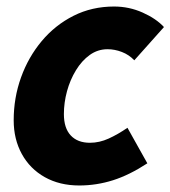

<svg xmlns="http://www.w3.org/2000/svg" viewBox="-20 -557 523 589"><path d="M22 -188Q22 -257 44.5 -319.5Q67 -382 108 -431Q149 -480 205.5 -508.5Q262 -537 330 -537Q376 -537 417.5 -518.5Q459 -500 483 -474L392 -372Q376 -389 354 -397.5Q332 -406 310 -406Q280 -406 255.5 -388.5Q231 -371 213 -341.5Q195 -312 185.5 -277Q176 -242 176 -207Q176 -164 197 -141.5Q218 -119 256 -119Q285 -119 313.5 -132Q342 -145 371 -165L432 -56Q377 -20 326.5 -4Q276 12 223 12Q163 12 117.5 -13.5Q72 -39 47 -84.5Q22 -130 22 -188Z"/></svg>

Font: Radio Canada
Style: Italic
Weight: 400
Italic angle: -12°
Designer: Charles Daoud, Etienne Aubert Bonn, Alexandre Saumier Demers, Jacques Le Bailly
Foundry: Radio-Canada
Version: Version 2.104;gftools[0.9.28.dev5+ged2979d]